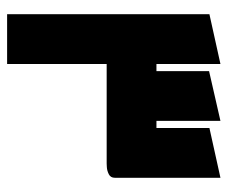

<svg xmlns="http://www.w3.org/2000/svg" viewBox="-70 -570 640 540"><g transform="rotate(90 250.0 -300.0)"><path d="M20 0V-569L160 -600V-420H180V-568L320 -600V-420H340V-569L480 -600V-303Q480 -291 470 -286Q460 -281 450 -280.5Q440 -280 440 -280H160V0Z"/></g></svg>

Font: Reem Kufi
Style: Bold
Weight: 700
Designer: Khaled Hosny
Version: Version 1.001